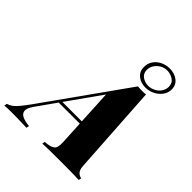

<svg xmlns="http://www.w3.org/2000/svg" viewBox="-346 -1105 1266 1266"><g transform="rotate(45 286.5 -472.5)"><path d="M47 -131Q20 -93 23 -69.5Q26 -46 51.5 -34.5Q77 -23 115 -20L111 0Q59 -2 28 -2.5Q-3 -3 -31 -3Q-52 -3 -66 -2.5Q-80 -2 -96 0L-92 -20Q-72 -26 -55.5 -38Q-39 -50 -19 -74.5Q1 -99 30 -139L438 -713Q456 -711 476.5 -711Q497 -711 513 -713L553 -84Q556 -48 571.5 -34.5Q587 -21 602 -20L598 0Q569 -2 520 -2.5Q471 -3 429 -3Q378 -3 332 -2.5Q286 -2 259 0L263 -20Q311 -22 331.5 -37.5Q352 -53 349 -104L326 -542L379 -600ZM149 -288H441L433 -268H131ZM504 -945Q549 -945 579.5 -921Q610 -897 610 -856Q610 -825 591.5 -799Q573 -773 542.5 -757.5Q512 -742 477 -742Q434 -742 404.5 -766Q375 -790 375 -832Q375 -864 392 -889.5Q409 -915 438.5 -930Q468 -945 504 -945ZM482 -763Q508 -763 531.5 -775Q555 -787 569.5 -808Q584 -829 584 -854Q584 -890 557 -907Q530 -924 501 -924Q461 -924 431.5 -896Q402 -868 402 -832Q402 -798 427 -780.5Q452 -763 482 -763Z"/></g></svg>

Font: Playfair Display Black
Style: Italic
Weight: 900
Italic angle: -14°
Designer: Claus Eggers Sørensen
Foundry: Claus Eggers Sørensen
Version: Version 1.203